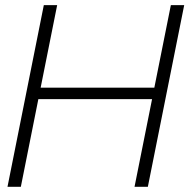

<svg xmlns="http://www.w3.org/2000/svg" viewBox="-20 -718 736 738"><path d="M8.8 0 148.4 -698.2H199.7L136.2 -380.9H573.2L636.7 -698.2H688L548.3 0H497.1L564.5 -336.9H127.4L60.1 0Z"/></svg>

Font: Sansation Light
Style: Light Italic
Weight: 300
Designer: Bernd Montag
Version: Version 1.301